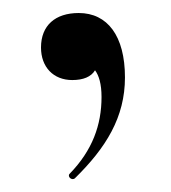

<svg xmlns="http://www.w3.org/2000/svg" viewBox="-20 -115 262 295"><path d="M101 -95C65 -95 43 -76 43 -42C43 -12 62 8 91 8C108 8 120 3 126 -7C132 1 136 14 136 34C136 77 122 116 87 152C83 156 90 163 95 159C143 112 172 65 172 4C172 -60 145 -95 101 -95Z"/></svg>

Font: Cormorant SC Semi
Style: Regular
Weight: 600
Designer: Christian Thalmann (Catharsis Fonts)
Version: Version 1.000;PS 001.000;hotconv 1.0.70;makeotf.lib2.5.58329